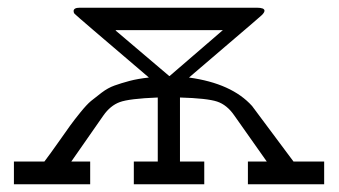

<svg xmlns="http://www.w3.org/2000/svg" viewBox="-20 -478 879 498"><path d="M16.1 0V-59.1H95.2Q110.4 -79.1 131.1 -108.6Q151.9 -138.2 161.9 -152.1Q171.9 -166 188.5 -186.5Q205.1 -207 216.1 -216.1Q227.1 -225.1 243.4 -237.5Q259.8 -250 276.9 -256.1Q293.9 -262.2 315.9 -268.1Q337.9 -273.9 366.2 -276.9Q178.2 -437 173.8 -441.9Q170.9 -444.8 170.9 -449.2Q170.9 -458 187 -458H646Q666 -458 666 -450.2Q666 -445.3 658.4 -438.2Q650.9 -431.2 571.8 -363.8Q512.7 -313 470.2 -276.9Q581.1 -261.7 633.8 -203.1Q634.8 -202.1 741.2 -59.1H820.8V0H623V-59.1H671.9L587.9 -178.2Q568.8 -206.1 543 -214.6Q517.1 -223.1 446.8 -225.1V-59.1H509.8V0H327.1V-59.1H389.2V-225.1Q314.9 -222.2 290.5 -213.1Q266.1 -204.1 248 -178.2L165 -59.1H213.9V0ZM279.8 -398.9 418.9 -280.8H419.9L558.1 -399.9H280.8Z"/></svg>

Font: CMU Concrete
Style: Roman
Weight: 500
Version: Version 0.7.0